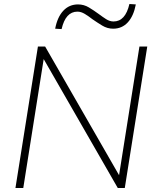

<svg xmlns="http://www.w3.org/2000/svg" viewBox="-20 -937 779 957"><path d="M57 0 169 -705H205L586 -42H570L675 -705H714L602 0H567L186 -663H201L96 0ZM287 -792 255 -794Q266 -852 295.5 -883.5Q325 -915 369 -915Q398 -915 423 -900Q448 -885 471 -868Q491 -853 509 -841.5Q527 -830 546 -830Q605 -830 625 -917L657 -915Q646 -857 617 -825.5Q588 -794 544 -794Q515 -794 489.5 -809.5Q464 -825 441 -841Q422 -856 403 -867.5Q384 -879 366 -879Q307 -879 287 -792Z"/></svg>

Font: Mulish ExtraLight ExtraLight
Style: Italic
Weight: 250
Italic angle: -9°
Version: Version 3.603